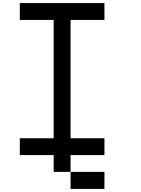

<svg xmlns="http://www.w3.org/2000/svg" viewBox="-20 -1020 929 1263"><path d="M444.3 222.7Q444.3 194.3 444.3 110.4Q500 110.4 667 110.4Q667 138.7 667 222.7Q611.3 222.7 444.3 222.7ZM333 110.4Q333 83 333 0Q277.3 0 110.4 0Q110.4 -27.3 110.4 -110.4Q166 -110.4 333 -110.4Q333 -305.7 333 -888.7Q277.3 -888.7 110.4 -888.7Q110.4 -917 110.4 -1000Q250 -1000 667 -1000Q667 -972.7 667 -888.7Q611.3 -888.7 444.3 -888.7Q444.3 -694.3 444.3 -110.4Q500 -110.4 667 -110.4Q667 -83 667 0Q611.3 0 444.3 0Q444.3 27.3 444.3 110.4Q417 110.4 333 110.4Z"/></svg>

Font: Ingsat TST_CRD
Style: Regular
Weight: 300
Designer: Tofik Waleny
Version: 1.0